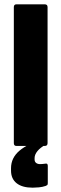

<svg xmlns="http://www.w3.org/2000/svg" viewBox="-20 -675 283 888"><path d="M56 0Q44 0 44 -13V-642Q44 -655 56 -655H187Q200 -655 200 -642V-13Q200 0 187 0ZM131 193Q83 193 57 172.5Q31 152 31 114V103Q31 55 70 22Q109 -11 179 -30L192 -15L191 -6Q166 8 153 24Q140 40 140 56V63Q140 73 147 78.5Q154 84 165 84Q170 84 176 83.5Q182 83 189 82Q201 79 201 92V172Q201 179 198.5 181Q196 183 191 185Q176 190 160 191.5Q144 193 131 193Z"/></svg>

Font: Sofia Sans Condensed Black
Style: Regular
Weight: 900
Designer: Botio Nikoltchev, Ani Petrova
Foundry: lettersoup
Version: Version 4.101